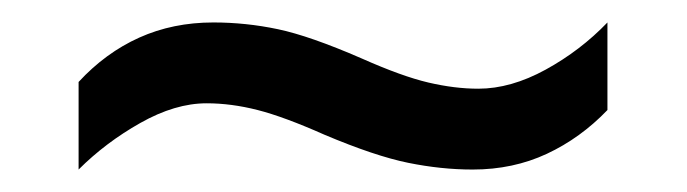

<svg xmlns="http://www.w3.org/2000/svg" viewBox="-20 -412 612 171"><path d="M269 -292Q233 -308 209.5 -314Q186 -320 164 -320Q136 -320 105 -302.5Q74 -285 50 -261V-339Q74 -365 104 -378.5Q134 -392 170 -392Q199 -392 227.5 -386Q256 -380 302 -360Q338 -344 361.5 -338.5Q385 -333 406 -333Q435 -333 466 -350Q497 -367 521 -392V-314Q497 -289 467 -275Q437 -261 401 -261Q373 -261 343.5 -267Q314 -273 269 -292Z"/></svg>

Font: Noto Sans Telugu
Style: Regular
Weight: 400
Designer: Jelle Bosma - Monotype Design Team
Foundry: Monotype Imaging Inc.
Version: Version 2.003